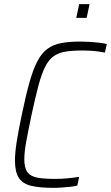

<svg xmlns="http://www.w3.org/2000/svg" viewBox="-20 -896 534 924"><path d="M237 8Q172 8 131 -1.5Q90 -11 71 -39.5Q52 -68 52 -123Q52 -161 60.5 -215Q69 -269 85 -344Q104 -436 121.5 -498.5Q139 -561 159.5 -600.5Q180 -640 207.5 -660.5Q235 -681 274 -688.5Q313 -696 366 -696Q388 -696 412 -694.5Q436 -693 457.5 -690.5Q479 -688 494 -684L485 -643Q470 -646 451 -648.5Q432 -651 413.5 -652Q395 -653 378 -653Q329 -653 295 -647.5Q261 -642 237.5 -625Q214 -608 197 -574Q180 -540 165 -484Q150 -428 132 -344Q116 -268 106.5 -216Q97 -164 97 -129Q97 -88 112 -67.5Q127 -47 160 -41Q193 -35 247 -35Q274 -35 306 -38Q338 -41 361 -45L352 -3Q337 1 317 3Q297 5 276.5 6.5Q256 8 237 8ZM347 -810 361 -876H411L397 -810Z"/></svg>

Font: Saira SemiCondensed ExtraLight
Style: Italic
Weight: 250
Width: 4
Italic angle: -12°
Designer: Hector Gatti with collaboration of the Omnibus-Type team
Foundry: Omnibus-Type
Version: Version 1.101